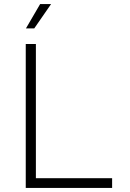

<svg xmlns="http://www.w3.org/2000/svg" viewBox="-20 -927 640 947"><path d="M107 0V-710H157V-48H533V0ZM108 -787 178 -907H232L149 -787Z"/></svg>

Font: Geist Mono ExtraLight
Style: Regular
Weight: 200
Monospace: yes
Designer: Basement.studio, Andrés Briganti, Mateo Zaragoza
Foundry: Basement.studio, Vercel, Andrés Briganti, Guido Ferreyra, Mateo Zaragoza
Version: Version 1.500; ttfautohint (v1.8.4.7-5d5b)